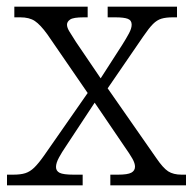

<svg xmlns="http://www.w3.org/2000/svg" viewBox="-20 -556 579 576"><path d="M1 0V-32H19Q42 -32 56 -36.5Q70 -41 82.5 -53Q95 -65 112 -89L243 -277L122 -453Q101 -482 84.5 -493Q68 -504 41 -504H23V-536H243V-504H231Q200 -504 190.5 -497.5Q181 -491 181 -482Q181 -473 188.5 -461Q196 -449 208 -430L282 -321L347 -422Q359 -441 367 -456Q375 -471 375 -482Q375 -495 363.5 -499.5Q352 -504 326 -504H303V-536H511V-504H498Q478 -504 464.5 -500Q451 -496 439 -484Q427 -472 410 -447L303 -291L448 -83Q469 -52 484.5 -42Q500 -32 525 -32H538V0H311V-32H334Q363 -32 374 -38Q385 -44 385 -56Q385 -66 377.5 -79.5Q370 -93 351 -120L264 -248L177 -116Q166 -100 157 -83.5Q148 -67 148 -55Q148 -43 159 -37.5Q170 -32 201 -32H228V0Z"/></svg>

Font: Noto Serif Malayalam Light
Style: Regular
Weight: 300
Designer: Indian type Foundry, Jelle Bosma, Monotype Design Team
Foundry: Monotype Imaging Inc.
Version: Version 2.104; ttfautohint (v1.8.4.7-5d5b)